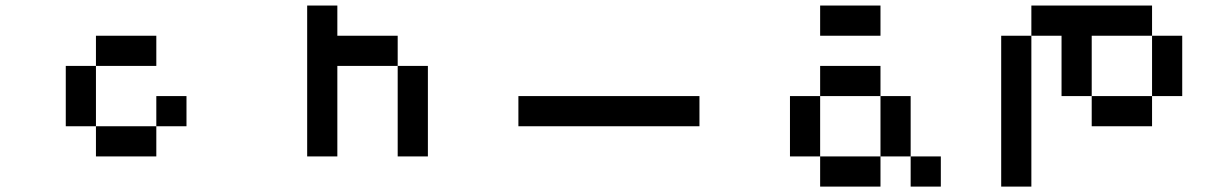

<svg xmlns="http://www.w3.org/2000/svg" viewBox="-20 -576 4484 707"><path d="M222.2 -111.1H333.3V0H555.6V-111.1H333.3V-333.3H222.2ZM555.6 -111.1H666.7V-222.2H555.6ZM333.3 -333.3H555.6V-444.4H333.3Z M1444.4 -333.3V0H1555.6V-333.3ZM1444.4 -333.3V-444.4H1222.2V-555.6H1111.1V0H1222.2V-333.3Z M1888.9 -111.1H2555.6V-222.2H1888.9Z M3000 -333.3V-222.2H3222.2V0H3333.3V111.1H3444.4V0H3333.3V-222.2H3222.2V-333.3ZM3222.2 0H3000V-222.2H2888.9V0H3000V111.1H3222.2ZM3000 -444.4H3222.2V-555.6H3000Z M3777.8 -444.4H3666.7V111.1H3777.8ZM4333.3 -444.4H4222.2V-555.6H3777.8V-444.4H3888.9V-222.2H4000V-111.1H4222.2V-222.2H4000V-444.4H4222.2V-222.2H4333.3Z"/></svg>

Font: linjaSipiki
Style: Regular
Weight: 500
Foundry: Made with Bits'n'Picas by Kreative Software
Version: Version 1.3